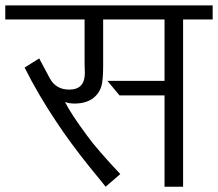

<svg xmlns="http://www.w3.org/2000/svg" viewBox="-20 -707 825 727"><path d="M785.2 -633.3H673.3V0H603V-345.7H432.6L386.7 -400.9H603V-633.3H370.6V-458.5Q370.6 -403.3 363.8 -380.4Q354 -349.1 327.9 -332Q301.8 -314.9 261.7 -314.9Q242.7 -314.9 226.1 -320.8Q237.3 -298.3 258.3 -266.4Q279.3 -234.4 310.1 -192.9Q318.8 -180.7 332 -164.3Q345.2 -147.9 361.6 -129.2Q377.9 -110.4 396.7 -89.6Q415.5 -68.8 435.5 -47.9L379.9 0Q377.4 -3.4 368.4 -14.6Q359.4 -25.9 348.9 -38.6Q338.4 -51.3 329.3 -62.5Q320.3 -73.7 317.4 -77.1Q280.8 -123 250 -164.8Q219.2 -206.5 192.9 -246.6Q158.2 -298.3 128.7 -348.9Q99.1 -399.4 73.2 -451.2L128.4 -485.8L168 -411.6Q191.4 -367.7 242.2 -367.7Q301.3 -367.7 301.3 -430.7Q301.3 -433.6 301 -438.5Q300.8 -443.4 300.8 -448.2Q300.8 -453.6 300.5 -458.3Q300.3 -462.9 300.3 -465.3V-633.3H0V-686.5H785.2Z"/></svg>

Font: SakalBharati
Style: Regular
Weight: 400
Designer: CDAC GIST
Foundry: CDAC
Version: 13.02